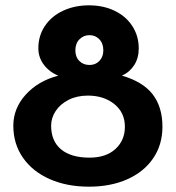

<svg xmlns="http://www.w3.org/2000/svg" viewBox="-20 -706 660 721"><path d="M590 -230Q590 -163 555.5 -112Q521 -61 458.5 -33Q396 -5 314 -5Q231 -5 166.5 -33.5Q102 -62 66 -114Q30 -166 30 -234Q30 -299 76.5 -350.5Q123 -402 199 -422Q166 -435 145 -462.5Q124 -490 124 -525Q124 -572 149 -609Q174 -646 217.5 -666Q261 -686 314 -686Q368 -686 410.5 -665.5Q453 -645 477 -608Q501 -571 501 -524Q501 -488 484 -461.5Q467 -435 438 -422Q517 -399 553.5 -351.5Q590 -304 590 -230ZM263 -517Q263 -492 278 -477Q293 -462 316 -462Q339 -462 353.5 -477.5Q368 -493 368 -517Q368 -543 353 -558.5Q338 -574 316 -574Q294 -574 278.5 -558.5Q263 -543 263 -517ZM449 -230Q449 -283 409.5 -315Q370 -347 310 -347Q269 -347 237.5 -331Q206 -315 189 -289Q172 -263 172 -234Q172 -176 209.5 -145Q247 -114 316 -114Q378 -114 413.5 -146.5Q449 -179 449 -230Z"/></svg>

Font: Mali
Style: Bold
Weight: 700
Designer: Kitiyaporn Chalermlarp | Katatrad Aksorn Co.,Ltd.
Foundry: Cadson Demak Co.,Ltd.
Version: Version 1.000; ttfautohint (v1.6)